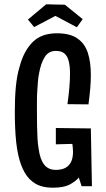

<svg xmlns="http://www.w3.org/2000/svg" viewBox="-20 -867 494 894"><path d="M49 -344Q49 -375 50 -404Q51 -433 53.5 -460Q56 -487 60.5 -512Q65 -537 72 -559Q91 -630 132 -671Q173 -712 245 -712Q306 -712 340.5 -688Q375 -664 389 -621Q403 -578 403 -518Q403 -487 400 -453Q397 -419 392 -381L294 -382Q300 -424 303 -459.5Q306 -495 306 -524Q306 -559 300 -582.5Q294 -606 280 -618Q266 -630 240 -630Q206 -630 188 -601Q170 -572 162 -526Q158 -507 156.5 -486Q155 -465 153.5 -443Q152 -421 152 -397.5Q152 -374 152 -350Q152 -314 152.5 -282.5Q153 -251 154.5 -224Q156 -197 160 -174Q166 -127 185 -101.5Q204 -76 240 -76Q268 -76 285.5 -86Q303 -96 311.5 -114.5Q320 -133 320 -161Q320 -169 319 -178Q318 -187 317 -197L240 -195V-271L403 -269L408 0H360L347 -40Q330 -21 303 -7Q276 7 225 7Q177 7 145.5 -11.5Q114 -30 95 -63.5Q76 -97 66 -141Q59 -171 55.5 -204Q52 -237 50.5 -272.5Q49 -308 49 -344ZM338 -740 238 -793 139 -741 110 -776 195 -847 282 -845 365 -778Z"/></svg>

Font: Truculenta SemiBold
Style: Regular
Weight: 600
Version: Version 1.002